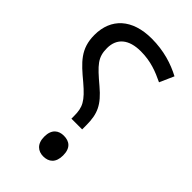

<svg xmlns="http://www.w3.org/2000/svg" viewBox="-226 -798 885 885"><g transform="rotate(45 217.0 -355.0)"><path d="M210 -201H280V-228C280 -303 261 -343 196 -398C119 -463 96 -487 96 -547C96 -611 139 -647 217 -647C283 -647 331 -627 377 -605L408 -675C355 -703 291 -724 211 -724C84 -724 12 -657 12 -549C12 -459 58 -418 130 -358C197 -301 210 -275 210 -218ZM241 14C277 14 303 -6 303 -54C303 -103 277 -121 241 -121C208 -121 180 -103 180 -54C180 -6 208 14 241 14Z"/></g></svg>

Font: Noto Sans Arabic UI Cn
Style: Regular
Weight: 400
Width: 3
Designer: Monotype Design Team, Nadine Chahine and Nizar Qandah
Foundry: Monotype Imaging Inc.
Version: Version 2.010